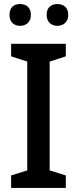

<svg xmlns="http://www.w3.org/2000/svg" viewBox="-20 -931 382 951"><path d="M27 -857C27 -821 50 -803 80 -803C108 -803 133 -821 133 -857C133 -896 108 -911 80 -911C50 -911 27 -896 27 -857ZM211 -857C211 -821 236 -803 264 -803C293 -803 318 -821 318 -857C318 -896 293 -911 264 -911C236 -911 211 -896 211 -857ZM306 0V-62L226 -87V-626L306 -652V-714H35V-652L115 -626V-87L35 -62V0Z"/></svg>

Font: Noto Sans Thai Medium
Style: Regular
Weight: 500
Designer: Monotype Design Team
Foundry: Monotype Imaging Inc.
Version: Version 1.901